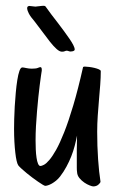

<svg xmlns="http://www.w3.org/2000/svg" viewBox="-20 -646 427 680"><path d="M335.9 -2.9Q335.9 1.5 328.6 7.8Q321.3 14.2 310.1 14.2Q306.6 14.2 297.6 10.7Q288.6 7.3 278.8 0.7Q269 -5.9 261.2 -15.4Q253.4 -24.9 252.9 -37.1Q252 -42.5 252 -52Q252 -61.5 252 -74.2Q252 -93.8 252 -117.7Q252 -141.6 252.9 -166Q249.5 -148.4 244.6 -129.6Q239.7 -110.8 232.4 -92.3Q225.1 -73.7 215.3 -55.7Q205.6 -37.6 192.9 -21Q186 -12.2 178.5 -6.1Q170.9 0 163.6 4.2Q156.2 8.3 149.9 10.3Q143.6 12.2 140.1 12.2Q138.2 12.2 131.1 8.1Q124 3.9 114.5 -2.7Q105 -9.3 94.2 -17.3Q83.5 -25.4 73.7 -33.4Q64 -41.5 56.2 -48.6Q48.3 -55.7 44.9 -60.1Q41.5 -64.9 38.8 -76.7Q36.1 -88.4 34.2 -105.5Q32.2 -122.6 31 -144Q29.8 -165.5 29.8 -189.9Q29.8 -203.1 30.3 -224.1Q30.8 -245.1 32.2 -269.3Q33.7 -293.5 35.9 -318.1Q38.1 -342.8 41.3 -362.5Q44.4 -382.3 48.8 -394.8Q53.2 -407.2 59.1 -407.2Q63 -407.2 72.8 -405Q82.5 -402.8 92.8 -402.8Q107.9 -402.8 114 -405.5Q120.1 -408.2 123 -408.2Q127.9 -408.2 127.9 -399.9Q127.9 -397.5 127.9 -395.3Q127.9 -393.1 127 -390.1Q126.5 -387.2 124.8 -375Q123 -362.8 120.6 -343.8Q118.2 -324.7 115.7 -301Q113.3 -277.3 111.1 -251.5Q108.9 -225.6 107.4 -199.2Q106 -172.9 106 -148.9Q106 -132.8 106.7 -116.7Q107.4 -100.6 109.4 -87.4Q111.3 -74.2 114.7 -66.2Q118.2 -58.1 123 -58.1Q127.4 -58.1 135.5 -62.3Q143.6 -66.4 154.5 -79.1Q165.5 -91.8 178.7 -115.2Q191.9 -138.7 207.3 -177.5Q222.7 -216.3 239.5 -272.7Q256.3 -329.1 273.9 -407.2Q273.9 -408.7 275.6 -409.4Q277.3 -410.2 279.8 -410.2Q286.1 -410.2 295.9 -408.9Q305.7 -407.7 314.7 -405.5Q323.7 -403.3 330.3 -400.4Q336.9 -397.5 336.9 -394Q336.9 -372.1 335 -346.2Q333 -320.3 330.6 -292.7Q328.1 -265.1 326.2 -236.3Q324.2 -207.5 324.2 -179.2Q324.2 -128.4 327.4 -82.3Q330.6 -36.1 335.9 -2.9ZM103.5 -568.8Q87.9 -586.9 82.3 -597.9Q76.7 -608.9 76.2 -615Q75.7 -621.1 78.6 -623Q81.5 -625 83.5 -625Q84.5 -625 87.6 -624.5Q90.8 -624 94.5 -623.8Q98.1 -623.5 101.3 -623Q104.5 -622.6 105.5 -622.6Q106 -622.6 109.1 -623Q112.3 -623.5 116 -623.8Q119.6 -624 122.6 -624.5Q125.5 -625 126.5 -625Q127.4 -625 133.3 -625.5Q139.2 -626 141.6 -622.6Q150.4 -609.9 161.6 -595.2Q172.9 -580.6 184.3 -565.7Q195.8 -550.8 206.5 -536.1Q217.3 -521.5 225.8 -509Q234.4 -496.6 239.5 -486.6Q244.6 -476.6 244.6 -470.7Q244.6 -466.3 237.1 -464.4Q229.5 -462.4 223.6 -464.8Q215.8 -467.8 211.2 -465.3Q206.5 -462.9 199.7 -462.9Q190.9 -462.9 180.2 -472.7Q169.4 -482.4 157.2 -497.8Q145 -513.2 131.3 -532Q117.7 -550.8 103.5 -568.8Z"/></svg>

Font: Oregano
Style: Regular
Weight: 400
Version: Version 1.000